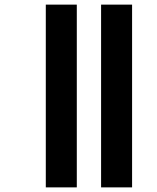

<svg xmlns="http://www.w3.org/2000/svg" viewBox="-20 -764 678 830"><path d="M417 46H551V-744H417ZM178 46H312V-744H178Z"/></svg>

Font: Noto Sans Telugu UI
Style: Bold
Weight: 700
Designer: Jelle Bosma - Monotype Design Team
Foundry: Monotype Imaging Inc.
Version: Version 2.005